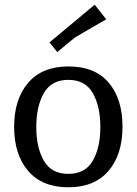

<svg xmlns="http://www.w3.org/2000/svg" viewBox="-20 -785 580 815"><path d="M271 -503Q383 -503 441.5 -434Q500 -365 500 -247Q500 -129 440.5 -59.5Q381 10 270 10Q159 10 99.5 -59.5Q40 -129 40 -246.5Q40 -364 99.5 -433.5Q159 -503 271 -503ZM374 -103Q406 -159 406 -246Q406 -333 374 -389.5Q342 -446 270 -446Q198 -446 166 -389.5Q134 -333 134 -246Q134 -159 166 -103Q198 -47 270 -47Q342 -47 374 -103ZM382 -765 431 -703Q381 -675 370 -668L297 -625L223 -564L190 -605Z"/></svg>

Font: Andada
Style: Regular
Weight: 400
Designer: Carolina Giovagnoli
Foundry: Carolina Giovagnoli
Version: Version 1.002